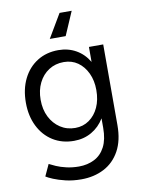

<svg xmlns="http://www.w3.org/2000/svg" viewBox="-99 -780 785 1059"><g transform="rotate(-10 293.5 -250.5)"><path d="M270 212Q222 212 182.5 202.5Q143 193 115.5 181.5Q88 170 76 162L106 97Q119 104 143 114.5Q167 125 199.5 132.5Q232 140 269 140Q317 140 355.5 120.5Q394 101 415.5 59.5Q437 18 437 -47V-100Q410 -55 366 -29.5Q322 -4 267 -4Q200 -4 149 -36Q98 -68 69.5 -125.5Q41 -183 41 -257Q41 -333 69.5 -390.5Q98 -448 149 -480Q200 -512 267 -512Q322 -512 366 -487Q410 -462 437 -416V-500H517V-48Q517 38 485 96Q453 154 397 183Q341 212 270 212ZM286 -73Q330 -73 364 -97Q398 -121 417 -162.5Q436 -204 436 -259Q436 -312 416.5 -353.5Q397 -395 363.5 -418.5Q330 -442 285 -442Q238 -442 201.5 -418.5Q165 -395 144.5 -353.5Q124 -312 124 -259Q124 -204 145 -162.5Q166 -121 202.5 -97Q239 -73 286 -73ZM378 -713 321 -581H232L310 -713Z"/></g></svg>

Font: Figtree
Style: Regular
Weight: 400
Designer: Erik Kennedy
Foundry: Erik Kennedy
Version: Version 2.002